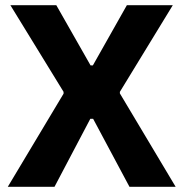

<svg xmlns="http://www.w3.org/2000/svg" viewBox="-20 -720 708 740"><path d="M10 0H190L328 -262H339L479 0H657L442 -360V-366L646 -700H469L338 -468H329L197 -700H20L225 -366V-359Z"/></svg>

Font: Fixel Display Bold
Style: Bold
Weight: 700
Designer: AlfaBravo + MacPaw
Foundry: Kyrylo Tkachov, Marchela Mozhyna, Serhii Makarenko, Maria Weinstein, Zakhar Kryvoshyya
Version: Version 1.211